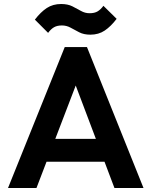

<svg xmlns="http://www.w3.org/2000/svg" viewBox="-20 -938 755 958"><path d="M20 0 303 -703H414L696 0H551L333 -577H383L162 0ZM170 -131V-245H548V-131ZM431 -765Q398 -765 375 -777Q352 -789 332 -800Q312 -811 289 -811Q265 -811 249.5 -802Q234 -793 220 -774L154 -840Q183 -878 213.5 -898Q244 -918 285 -918Q318 -918 341 -906.5Q364 -895 384 -883.5Q404 -872 427 -872Q452 -872 467.5 -881.5Q483 -891 496 -909L562 -844Q533 -806 502.5 -785.5Q472 -765 431 -765Z"/></svg>

Font: Outfit Thin SemiBold
Style: Regular
Weight: 600
Version: Version 1.100;gftools[0.9.27]